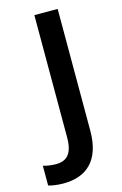

<svg xmlns="http://www.w3.org/2000/svg" viewBox="-212 -773 660 1035"><g transform="rotate(-15 118.5 -255.5)"><path d="M9 203C135 203 221 134 221 -34V-714H91V-31C91 69 48 92 -4 92C-31 92 -54 88 -75 82V192C-55 198 -28 203 9 203Z"/></g></svg>

Font: Noto Sans Balinese SemiBold
Style: Regular
Weight: 600
Designer: Aditya Bayu, David Williams
Foundry: David Williams
Version: Version 2.005